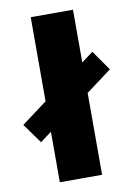

<svg xmlns="http://www.w3.org/2000/svg" viewBox="-121 -796 589 850"><g transform="rotate(-10 173.0 -371.0)"><path d="M78 -227 27 -189 -37 -278 78 -364V-742H268V-505L320 -544L383 -454L268 -368V0H78Z"/></g></svg>

Font: Chess Sans ExtraBold
Style: Regular
Weight: 800
Designer: Wolf Bōese
Foundry: Wolf Bōese
Version: Version 7.223